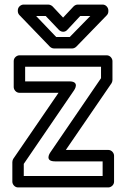

<svg xmlns="http://www.w3.org/2000/svg" viewBox="-20 -795 553 840"><path d="M221 -89H429V-25H84V-78L304 -400C304 -400 332 -439 283 -439H90V-503H422V-453L200 -128C200 -128 172 -89 221 -89ZM268 -139 468 -431C470 -434 472 -440 472 -445V-528C472 -539 462 -553 447 -553H65C54 -553 40 -543 40 -528V-414C40 -403 50 -389 65 -389H236L38 -100C36 -97 34 -91 34 -86V0C34 11 44 25 59 25H454C465 25 479 15 479 0V-114C479 -125 469 -139 454 -139ZM274 -664 331 -725H375L285 -633H226L138 -725H180L238 -664C247 -655 263 -652 274 -664ZM256 -718 210 -767C206 -771 198 -775 191 -775H83C72 -775 58 -765 58 -750V-746C58 -741 60 -734 65 -729L198 -591C202 -587 209 -583 216 -583H296C302 -583 309 -586 314 -591L447 -728C451 -732 454 -738 454 -745V-750C454 -761 444 -775 429 -775H320C314 -775 307 -772 302 -767Z"/></svg>

Font: Asimov
Style: NarOu
Weight: 500
Designer: Google
Version: Version 2.000980; 2014